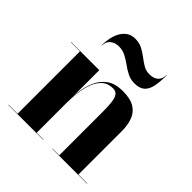

<svg xmlns="http://www.w3.org/2000/svg" viewBox="-188 -850 993 993"><g transform="rotate(45 308.5 -353.5)"><path d="M226 -460V-2H276V0H21V-2H86.5V-458H21V-460ZM531.5 -319V-2H596.5V0H341.5V-2H391V-318Q391 -360 387.8 -388Q384.5 -416 374.2 -430Q364 -444 343 -444Q305.5 -444 282.5 -422.5Q259.5 -401 247.2 -367.2Q235 -333.5 230.5 -295.2Q226 -257 226 -223L224 -220.5Q224 -257.5 229 -300.8Q234 -344 250.2 -382.5Q266.5 -421 299.8 -445.5Q333 -470 389 -470Q445 -470 476 -450.5Q507 -431 519.2 -396.8Q531.5 -362.5 531.5 -319ZM402.5 -540Q374 -540 350.5 -552Q327 -564 305.8 -579.5Q284.5 -595 261.8 -607Q239 -619 211.5 -619Q183.5 -619 164.5 -603.5Q145.5 -588 145.5 -560H143.5Q143.5 -602.5 155 -635.8Q166.5 -669 188.5 -688Q210.5 -707 242.5 -707Q273 -707 295.8 -695Q318.5 -683 338.5 -667.5Q358.5 -652 378.8 -640Q399 -628 423.5 -628Q456 -628 472.8 -643.8Q489.5 -659.5 489.5 -687H491.5Q491.5 -639.5 484.8 -606.8Q478 -574 458.8 -557Q439.5 -540 402.5 -540Z"/></g></svg>

Font: Bodoni Moda 96pt
Style: Bold
Weight: 700
Version: Version 2.005